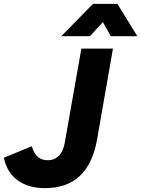

<svg xmlns="http://www.w3.org/2000/svg" viewBox="-67 -961 729 991"><path d="M165 10Q80 10 24.5 -30Q-31 -70 -47 -147L97 -206Q108 -170 127.5 -152Q147 -134 181 -134Q213 -134 236 -156Q259 -178 267 -223L353 -710H516L434 -241Q390 10 165 10ZM642 -774H505L464 -847L397 -774H249L413 -941H539Z"/></svg>

Font: Livvic
Style: Bold Italic
Weight: 700
Italic angle: -10°
Designer: Jacques Le Bailly, Baron von Fonthausen
Version: Version 1.001; ttfautohint (v1.8.2)